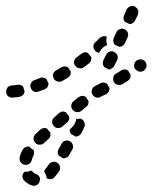

<svg xmlns="http://www.w3.org/2000/svg" viewBox="-41 -290 497 625"><path d="M64 268Q62 266 60 265Q54 268 48 269Q43 269 39 269Q39 269 39 269Q39 269 39 269Q33 274 32 283Q32 291 37 297Q43 303 49 307Q56 312 64 314Q72 316 79 312Q86 308 88 300Q90 296 89 292Q89 288 87 285Q85 282 82 279Q78 277 75 276Q70 274 67 271Q66 269 64 268ZM111 290Q118 294 125 293Q133 292 137 286Q144 278 151 268Q156 261 154 253Q153 245 146 240Q140 235 131 237Q123 238 118 245Q112 254 107 260Q105 262 104 264Q103 266 103 269Q105 271 106 274Q110 281 111 290ZM70 207Q70 202 68 198Q62 195 57 190Q56 189 56 188Q53 187 50 187Q47 187 44 188Q40 190 37 192Q34 195 32 198Q26 210 23 221Q22 225 23 229Q23 233 25 236Q27 240 30 242Q34 245 37 246Q45 248 53 244Q60 240 62 232Q64 224 68 216Q70 212 70 207ZM150 195 160 177Q164 170 172 168Q180 166 187 170Q194 174 196 182Q199 190 194 197L184 215Q181 221 175 223Q169 226 163 225Q161 223 159 222Q155 219 151 217Q147 212 147 206Q147 200 150 195ZM123 152Q124 146 122 140Q119 138 117 135Q114 132 113 129Q107 126 101 127Q95 128 90 132L75 146Q69 152 68 160Q68 168 74 175Q79 181 88 181Q96 181 102 176L117 162Q122 158 123 152ZM207 98Q207 98 207 98Q206 106 202 113Q198 120 192 126L186 131Q185 135 187 139Q188 144 191 147Q194 148 198 150Q201 152 203 154Q210 155 215 152Q221 149 224 143L233 125Q237 118 234 110Q232 102 225 98Q224 98 223 97Q221 97 220 96Q214 98 208 97Q207 97 207 98ZM174 76Q172 75 170 74Q168 74 166 73Q162 73 158 74Q154 76 151 78L136 92Q129 97 129 105Q128 114 134 120Q139 126 147 127Q156 127 162 122L177 109Q182 105 184 99Q185 93 183 87Q180 84 178 81Q176 79 174 76ZM245 52Q247 49 247 45Q247 43 247 41Q247 40 247 38Q243 34 241 29Q239 28 239 26Q233 22 227 22Q220 23 215 26Q207 32 199 39Q192 44 191 53Q190 61 195 67Q201 74 209 75Q217 76 224 71Q232 64 239 58Q243 56 245 52ZM304 17Q305 16 306 16Q311 12 314 7Q316 1 315 -5Q313 -8 311 -11Q309 -14 308 -17Q306 -18 304 -19Q302 -20 300 -21Q297 -22 293 -21Q289 -21 286 -19Q278 -15 267 -9Q260 -5 258 3Q256 11 260 18Q264 25 272 27Q280 30 287 25Q296 20 303 17Q303 17 304 17ZM30 22Q27 24 23 25Q14 27 6 27Q2 28 0 28Q-9 28 -15 23Q-21 17 -21 9Q-21 5 -20 1Q-18 -3 -16 -6Q-13 -9 -9 -10Q-6 -12 -2 -12Q-1 -12 2 -12Q8 -13 16 -14Q21 -15 27 -13Q32 -11 35 -7Q36 -1 38 4Q38 6 39 8Q39 10 38 12Q37 15 36 17Q33 20 30 22ZM114 -7Q117 -13 117 -19Q115 -21 114 -24Q112 -28 111 -32Q106 -36 101 -37Q95 -39 89 -36Q80 -33 71 -29Q63 -27 60 -19Q56 -12 59 -4Q62 4 69 8Q77 11 84 8Q94 5 104 1Q110 -2 114 -7ZM367 -22 375 -27Q378 -29 381 -32Q383 -36 384 -40Q384 -42 384 -44Q384 -46 384 -48Q382 -50 381 -52Q378 -56 376 -60Q371 -64 365 -64Q359 -64 354 -61L346 -56L336 -50Q329 -46 328 -38Q326 -30 330 -23Q332 -19 335 -17Q339 -15 342 -14Q346 -13 350 -13Q354 -14 358 -16ZM188 -46Q190 -52 189 -58Q187 -60 186 -62Q183 -66 181 -70Q180 -71 178 -72Q176 -73 174 -73Q171 -74 167 -74Q163 -73 159 -71Q151 -66 142 -61Q135 -57 132 -50Q130 -42 134 -34Q138 -27 146 -25Q154 -22 161 -26Q170 -31 180 -37Q185 -40 188 -46ZM436 -74Q437 -82 432 -89Q430 -92 427 -94Q423 -96 419 -97Q415 -97 411 -96Q408 -96 404 -93Q397 -88 396 -80Q394 -72 399 -65Q402 -62 405 -60Q408 -58 412 -57Q416 -56 420 -57Q424 -58 427 -60L428 -61Q434 -66 436 -74ZM306 -68Q302 -70 299 -71Q295 -75 294 -81Q293 -87 295 -93L304 -111Q306 -115 309 -118Q311 -120 315 -122Q319 -123 323 -123Q327 -123 330 -121Q338 -118 341 -110Q344 -102 340 -94L331 -76Q331 -75 330 -74Q330 -73 329 -72L325 -69Q322 -67 319 -65Q317 -65 315 -64Q314 -64 312 -64Q309 -66 306 -68ZM254 -90Q256 -93 256 -97Q257 -99 256 -102Q256 -104 255 -106Q253 -108 251 -110Q248 -113 246 -117Q241 -120 235 -120Q229 -119 224 -115Q216 -109 208 -103Q202 -99 200 -90Q199 -82 204 -76Q209 -69 217 -68Q225 -66 232 -71Q240 -77 249 -84Q252 -86 254 -90ZM293 -134Q299 -140 308 -143Q308 -143 308 -143Q308 -143 308 -143Q305 -151 305 -160Q305 -165 307 -170Q306 -170 306 -171Q301 -173 295 -172Q289 -171 284 -167Q277 -160 270 -153Q263 -148 263 -139Q263 -131 268 -125Q271 -122 275 -120Q278 -119 282 -118L283 -121Q287 -128 293 -134ZM346 -138Q348 -138 350 -138Q352 -138 354 -139Q358 -141 361 -143Q364 -146 366 -150L374 -168Q378 -176 375 -184Q372 -191 364 -195Q361 -196 357 -197Q353 -197 349 -195Q345 -194 342 -191Q339 -189 338 -185L329 -166Q327 -161 328 -155Q329 -148 333 -144Q337 -143 340 -141Q343 -140 346 -138ZM361 -232Q361 -236 363 -240L371 -259Q375 -266 382 -269Q390 -272 398 -269Q401 -267 404 -264Q407 -261 408 -258Q410 -254 409 -250Q409 -246 408 -242L399 -224Q397 -218 391 -215Q386 -211 380 -212Q377 -214 374 -215Q370 -217 367 -218Q365 -219 364 -221Q363 -223 362 -225Q361 -228 361 -232Z"/></svg>

Font: FRB American Cursive Dashed
Style: Bold Italic
Weight: 700
Italic angle: -25°
Version: Version 2.0;Modular Font Editor K font №1